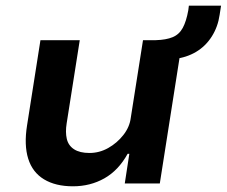

<svg xmlns="http://www.w3.org/2000/svg" viewBox="-20 -644 796 674"><path d="M236 10Q175 10 134.5 -14.5Q94 -39 79 -87Q64 -135 75 -204L122 -503H260L214 -211Q209 -180 214.5 -156.5Q220 -133 240 -120Q260 -107 294 -107Q329 -107 360 -124.5Q391 -142 413 -170Q435 -198 439 -230L482 -503H620L541 0H418L434 -104H428Q396 -46 346.5 -18Q297 10 236 10ZM592 -437 524 -484 527 -503Q563 -504 586 -513.5Q609 -523 621.5 -546Q634 -569 641 -608L643 -624H756L751 -592Q745 -550 723.5 -516Q702 -482 668.5 -462Q635 -442 592 -437Z"/></svg>

Font: Nunito Sans 6pt
Style: Bold Italic
Weight: 700
Italic angle: -9°
Version: Version 3.101;gftools[0.9.27]